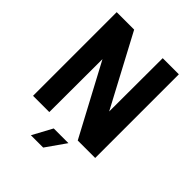

<svg xmlns="http://www.w3.org/2000/svg" viewBox="-242 -831 1136 1136"><g transform="rotate(45 326.5 -263.0)"><path d="M62 0H198L199 -444L436 0H582V-700H447L446 -253L208 -700H62ZM218 174H321L408 50H285Z"/></g></svg>

Font: Vanilla Cream ExtraBold
Style: Regular
Weight: 800
Designer: Jeremy Tribby, Jinavaṁso
Foundry: Tribby Type
Version: Version 1.422;Glyphs 3.1.2 (3151)